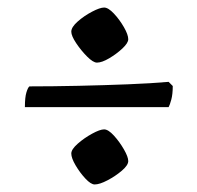

<svg xmlns="http://www.w3.org/2000/svg" viewBox="-20 -531 522 509"><path d="M237 -365Q227 -365 211 -381Q195 -397 182 -416.5Q169 -436 169 -447Q169 -459 186 -474Q203 -489 224 -500Q245 -511 256 -511Q267 -511 282 -495Q297 -479 308.5 -459Q320 -439 320 -427Q320 -417 304.5 -402.5Q289 -388 269.5 -376.5Q250 -365 237 -365ZM46 -247Q46 -273 50 -286Q54 -299 58 -302Q119 -302 187.5 -303.5Q256 -305 319 -307.5Q382 -310 427 -314L438 -303Q438 -281 434 -266.5Q430 -252 427 -247ZM231 -42Q221 -42 206.5 -57.5Q192 -73 180.5 -92.5Q169 -112 169 -124Q169 -135 186 -150Q203 -165 224 -176.5Q245 -188 256 -188Q267 -188 282 -171.5Q297 -155 308.5 -135Q320 -115 320 -104Q320 -93 303 -78.5Q286 -64 265 -53Q244 -42 231 -42Z"/></svg>

Font: Texturina 72pt SemiBold
Style: Regular
Weight: 600
Designer: Guillermo Torres Carreño
Foundry: Omnibus-Type
Version: Version 1.002; ttfautohint (v1.8.3)